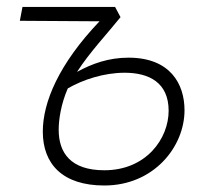

<svg xmlns="http://www.w3.org/2000/svg" viewBox="-20 -538 626 567"><path d="M288.1 9.8C433.6 9.8 524.9 -104 524.9 -212.4C524.9 -290 482.9 -367.7 359.4 -367.7C300.8 -367.7 252 -350.1 207.5 -325.7C244.1 -382.8 298.3 -440.4 335.9 -487.3L319.8 -517.6H46.4L38.6 -476.6L273.9 -475.1C153.3 -348.6 106.4 -235.8 106.4 -149.4C106.4 -53.7 164.6 9.8 288.1 9.8ZM180.2 -276.9C224.6 -302.7 287.1 -323.2 348.1 -323.2C419.9 -323.2 478 -294.4 478 -210.9C478 -128.9 412.1 -35.2 288.1 -35.2C189 -35.2 153.3 -86.4 153.3 -154.8C153.3 -185.1 160.2 -231 180.2 -276.9Z"/></svg>

Font: Cascadia Code PL ExtraLight
Style: Italic
Weight: 200
Italic angle: -10°
Monospace: yes
Designer: Aaron Bell
Foundry: Saja Typeworks
Version: Version 2404.023